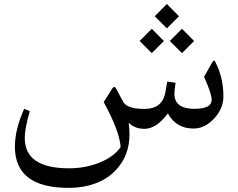

<svg xmlns="http://www.w3.org/2000/svg" viewBox="-20 -637 1179 950"><path d="M745.6 -556.6 805.7 -496.6 865.7 -556.6 805.7 -617.2ZM820.3 -434.1 880.4 -374 940.4 -434.1 880.4 -494.6ZM670.9 -434.1 731 -374 791 -434.1 731 -494.6ZM938 -1C975.1 -1 1008.8 -17.6 1039.6 -50.8C1070.3 -83.5 1085.4 -120.1 1085.4 -159.7C1085.4 -222.7 1071.8 -280.3 1044.9 -331.5C1043 -335 1041 -336.9 1039.1 -336.9C1036.1 -336.9 1033.2 -334 1029.8 -328.1L989.7 -256.8C1014.6 -201.2 1027.3 -163.1 1027.3 -143.1C1027.3 -113.3 999 -98.6 941.9 -98.6C869.6 -98.6 842.8 -128.4 842.8 -173.3C842.8 -178.2 843.3 -183.6 843.8 -189L848.6 -227.5L807.6 -233.4L798.8 -182.6C789.6 -126.5 754.9 -98.1 694.8 -98.1C638.7 -98.1 604 -109.4 590.8 -131.3C584 -142.6 572.3 -165 555.2 -197.8C552.2 -203.6 548.8 -206.5 545.4 -206.5C542 -206.5 538.1 -203.6 534.2 -197.3L493.2 -131.8C546.4 -33.7 574.2 40.5 576.7 91.3C554.2 123 519.5 148.4 472.7 167.5C425.3 186.5 375 195.8 321.8 195.8C175.8 195.8 102.5 146 102.5 45.9C102.5 14.2 110.8 -29.8 127.4 -86.9L99.6 -98.6C68.8 -29.8 53.7 32.7 53.7 88.4C53.7 224.6 142.1 292.5 318.8 292.5C375.5 292.5 426.3 282.7 471.2 262.7C516.1 242.7 552.2 211.9 579.6 171.4C606.9 130.9 620.6 82.5 620.6 26.9C620.6 6.3 619.1 -12.7 616.7 -29.8C636.7 -9.8 662.6 0.5 693.8 0.5C734.4 0.5 772.9 -24.9 810.5 -75.7C837.9 -25.9 880.4 -1 938 -1Z"/></svg>

Font: Parastoo
Style: Regular
Weight: 400
Foundry: Saber Rastikerdar (saber.rastikerdar@gmail.com)
Version: Version 2.0.1